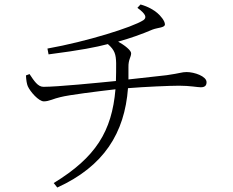

<svg xmlns="http://www.w3.org/2000/svg" viewBox="-20 -789 1040 858"><path d="M96 -452C97 -430 100 -414 104 -404C115 -379 153 -336 176 -336C200 -336 221 -349 250 -355C288 -365 418 -381 496 -390C480 -202 408 -86 220 29L236 49C444 -46 537 -194 552 -395C625 -401 738 -406 781 -406C829 -406 862 -399 877 -399C898 -399 903 -409 903 -422C903 -448 849 -467 814 -467C792 -467 788 -462 725 -453L554 -434V-487C553 -524 566 -533 566 -551C566 -564 537 -587 508 -603C562 -618 613 -636 662 -657C686 -666 717 -665 717 -680C717 -696 697 -719 683 -731C669 -743 644 -759 608 -769L594 -754C634 -725 636 -710 621 -699C572 -667 366 -603 192 -572L197 -546C344 -565 408 -578 462 -592C493 -565 498 -546 499 -507C499 -479 499 -453 498 -427C417 -419 237 -401 174 -401C149 -401 132 -428 112 -458Z"/></svg>

Font: Noto Serif JP Light
Style: Regular
Weight: 300
Designer: Ryoko NISHIZUKA 西塚涼子 (kana & ideographs); Frank Grießhammer (Latin, Greek & Cyrillic); Wenlong ZHANG 张文龙 (bopomofo); San
Foundry: Adobe
Version: Version 2.001;hotconv 1.1.0;makeotfexe 2.6.0